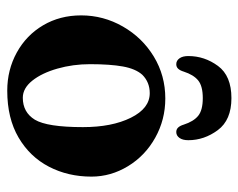

<svg xmlns="http://www.w3.org/2000/svg" viewBox="-86 -574 674 543"><g transform="rotate(90 251.5 -303.0)"><path d="M24 0ZM24 -195Q24 -258 55.5 -313Q87 -368 140.5 -400.5Q194 -433 259 -433Q319 -433 370 -404.5Q421 -376 450.5 -327.5Q480 -279 480 -224Q480 -158 452 -104Q424 -50 369.5 -18Q315 14 237 14Q178 14 129 -13Q80 -40 52 -87.5Q24 -135 24 -195ZM319 -64Q340 -99 340 -200Q340 -282 313.5 -335.5Q287 -389 244 -389Q213 -389 192 -368Q175 -349 168.5 -313Q162 -277 162 -220Q162 -172 174.5 -128Q187 -84 208.5 -57Q230 -30 257 -30Q298 -30 319 -64ZM139 -498Q139 -544 167 -582Q195 -620 258 -620Q320 -620 348.5 -581.5Q377 -543 377 -498Q377 -482 370.5 -473Q364 -464 354 -464Q346 -464 341 -469.5Q336 -475 333 -485Q324 -513 308 -526Q292 -539 258 -539Q224 -539 208 -526Q192 -513 183 -485Q180 -475 175 -469.5Q170 -464 162 -464Q152 -464 145.5 -473Q139 -482 139 -498Z"/></g></svg>

Font: EB Garamond
Style: Bold
Weight: 700
Designer: Georg Duffner and Octavio Pardo
Foundry: Georg Duffner
Version: Version 1.000; ttfautohint (v1.6)